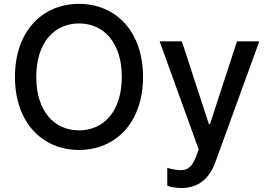

<svg xmlns="http://www.w3.org/2000/svg" viewBox="-20 -757 1375 982"><path d="M711.6 -363.6C711.6 -596.2 572.4 -737.2 384.2 -737.2C195.3 -737.2 56.5 -596.2 56.5 -363.6C56.5 -131.4 195.3 9.9 384.2 9.9C572.4 9.9 711.6 -131 711.6 -363.6ZM165.5 -363.6C165.5 -540.8 258.9 -637.1 384.2 -637.1C509.2 -637.1 603 -540.8 603 -363.6C603 -186.4 509.2 -90.2 384.2 -90.2C258.9 -90.2 165.5 -186.4 165.5 -363.6ZM796.5 -545.5 996.1 7.1 983 43.3C963.4 95.5 939.6 112.9 906.2 113.3C892.8 113.6 862.2 110.1 835.6 101.6V192.8C848.4 198.5 874.6 204.5 906.6 204.5C994.3 204.5 1049.7 158.7 1081.3 72.8L1306.1 -545.5H1192.1L1054 -122.2H1048.3L910.2 -545.5Z"/></svg>

Font: Magic Ui Pro Medium
Style: Regular
Weight: 500
Designer: Stefan Endress, Andreas Faust
Version: Version 1.000;FEAKit 1.0